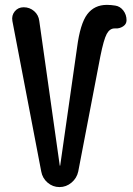

<svg xmlns="http://www.w3.org/2000/svg" viewBox="-20 -760 540 780"><path d="M147.5 -63.5 30.3 -674.8Q26.4 -697.3 40 -713.9Q53.7 -730.5 76.2 -730.5Q100.6 -730.5 118.7 -714.8Q136.7 -699.2 139.6 -674.8L222.7 -87.9Q222.7 -86.9 223.6 -86.9Q224.6 -86.9 224.6 -87.9L293 -566.4Q305.7 -664.1 334.5 -702.1Q363.3 -740.2 414.1 -740.2Q430.7 -740.2 448.2 -737.3Q467.8 -734.4 481 -717.3Q494.1 -700.2 494.1 -677.7Q494.1 -662.1 480 -652.8Q465.8 -643.6 449.2 -644.5H445.3Q425.8 -644.5 413.6 -622.1Q401.4 -599.6 387.7 -531.2L297.9 -63.5Q292 -36.1 270.5 -18.1Q249 0 221.7 0Q194.3 0 173.3 -18.1Q152.3 -36.1 147.5 -63.5Z"/></svg>

Font: Rounded-X Mgen+ 1m medium
Style: Regular
Weight: 500
Designer: [Source Han Sans]
Ryoko NISHIZUKA  (kana & ideographs); Paul D. Hunt (Latin, Greek & Cyrillic); Wenlong ZHANG  (bopomofo
Version: Version 1.059.20150602